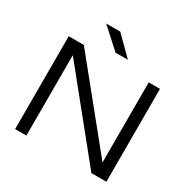

<svg xmlns="http://www.w3.org/2000/svg" viewBox="-205 -1151 1329 1343"><g transform="rotate(30 459.0 -479.0)"><path d="M783 -47 737 -44V-750H828V0H707L136 -706L182 -709V0H91V-750H213ZM387 -958 532 -814H432L273 -958Z"/></g></svg>

Font: Unbounded Light
Style: Regular
Weight: 300
Designer: Luke Prowse, Jean-Baptiste Morizot, Fátima Lázaro, Florian Runge
Foundry: NaN
Version: Version 1.700